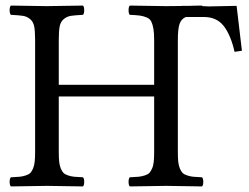

<svg xmlns="http://www.w3.org/2000/svg" viewBox="-20 -667 893 689"><path d="M618.2 -122.1Q618.2 -100.6 619.6 -86.7Q621.1 -72.8 625.5 -62.3Q629.9 -51.8 635.3 -46.4Q640.6 -41 651.9 -37.4Q663.1 -33.7 674.1 -32.7Q685.1 -31.7 705.1 -30.8Q709.5 -26.4 709.5 -14.4Q709.5 -2.4 705.1 2Q605.5 0 576.2 0Q543.5 0 445.8 2Q441.4 -2.4 441.4 -14.4Q441.4 -26.4 445.8 -30.8Q465.8 -31.7 476.8 -32.7Q487.8 -33.7 499.3 -37.4Q510.7 -41 515.9 -46.4Q521 -51.8 525.6 -62Q530.3 -72.3 531.7 -86.4Q533.2 -100.6 533.2 -122.1V-320.8H190.9V-122.1Q190.9 -100.6 192.4 -86.7Q193.8 -72.8 198.2 -62.3Q202.6 -51.8 208 -46.4Q213.4 -41 224.6 -37.4Q235.8 -33.7 246.8 -32.7Q257.8 -31.7 277.8 -30.8Q282.2 -26.4 282.2 -14.4Q282.2 -2.4 277.8 2Q178.2 0 148.9 0Q116.7 0 19 2Q14.6 -2.4 14.6 -14.4Q14.6 -26.4 19 -30.8Q39.1 -31.7 50 -32.7Q61 -33.7 72.3 -37.4Q83.5 -41 88.9 -46.4Q94.2 -51.8 98.6 -62.3Q103 -72.8 104.5 -86.7Q106 -100.6 106 -122.1V-522.9Q106 -554.7 102.8 -571.8Q99.6 -588.9 88.1 -598.4Q76.7 -607.9 62.7 -610.1Q48.8 -612.3 19 -613.8Q14.6 -618.2 14.6 -630.4Q14.6 -642.6 19 -647Q118.7 -645 147.9 -645Q180.2 -645 277.8 -647Q282.2 -642.6 282.2 -630.4Q282.2 -618.2 277.8 -613.8Q248 -612.3 234.1 -610.1Q220.2 -607.9 208.7 -598.4Q197.3 -588.9 194.1 -571.8Q190.9 -554.7 190.9 -522.9V-362.8H533.2V-522.9Q533.2 -548.3 530.5 -564Q527.8 -579.6 522.9 -589.6Q518.1 -599.6 506.1 -604.5Q494.1 -609.4 481.9 -611.1Q469.7 -612.8 445.8 -613.8Q441.4 -618.2 441.4 -630.4Q441.4 -642.6 445.8 -647Q545.4 -645 575.2 -645Q613.8 -645 630.4 -645.5L631.8 -646H659.2Q666.5 -646.5 681.6 -646.7Q696.8 -647 705.1 -647Q706.1 -646 706.5 -645Q722.2 -644 729 -644Q749 -644 781.2 -645Q813.5 -646 829.1 -646L848.1 -484.9L821.8 -481Q808.1 -541 783 -573.5Q757.8 -606 711.9 -606H647Q630.4 -599.1 624.3 -581.1Q618.2 -563 618.2 -522.9Z"/></svg>

Font: Linux Libertine G
Style: Regular
Weight: 400
Designer: Philipp H. Poll
Foundry: Philipp H. Poll
Version: Version 4.7.5